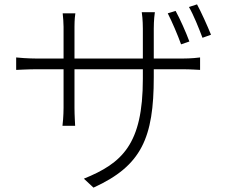

<svg xmlns="http://www.w3.org/2000/svg" viewBox="-20 -804 1040 879"><path d="M784 -754 748 -743C767 -706 794 -643 809 -601L847 -614C832 -655 803 -720 784 -754ZM882 -784 845 -772C866 -736 890 -676 907 -631L946 -645C929 -687 901 -749 882 -784ZM54 -541V-484C58 -484 109 -487 149 -487H271V-310C271 -276 267 -232 266 -228H324C324 -232 321 -277 321 -310V-487H634V-443C634 -143 539 -57 364 14L408 55C628 -45 684 -173 684 -451V-487H815C855 -487 891 -484 896 -484V-541C890 -540 855 -536 815 -536H684V-673C684 -711 688 -744 689 -748H629C630 -744 634 -711 634 -673V-536H321V-682C321 -713 324 -740 325 -743H267C269 -725 271 -698 271 -681V-536H149C111 -536 57 -540 54 -541Z"/></svg>

Font: GenYoGothic2 TW L
Style: Regular
Weight: 300
Version: Version 2.100;PS 2.1;hotconv 16.6.51;makeotf.lib2.5.65220 DE